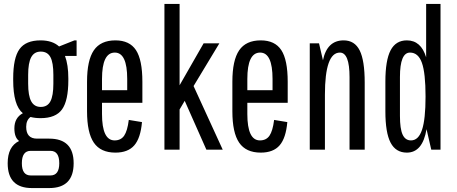

<svg xmlns="http://www.w3.org/2000/svg" viewBox="-20 -760 2320 975"><path d="M142 195Q19 195 19 69Q19 -16 77 -44Q53 -62 53 -108Q53 -162 96 -185Q47 -225 47 -353V-362Q47 -466 79 -510.5Q111 -555 186 -555Q246 -555 280 -524L358 -555H369V-476H310Q327 -431 327 -362V-353Q327 -249 295 -204.5Q263 -160 186 -160Q158 -160 135 -166Q113 -150 113 -116Q113 -56 168 -56H230Q354 -56 354 69Q354 195 230 195ZM251 -335V-380Q251 -442 236 -470Q221 -498 187 -498Q154 -498 138.5 -469.5Q123 -441 123 -380V-335Q123 -274 138.5 -245.5Q154 -217 187 -217Q221 -217 236 -245.5Q251 -274 251 -335ZM236 6H136Q91 6 91 69Q91 131 136 131H236Q281 131 281 69Q281 6 236 6Z M566 15Q491 15 456.5 -35.5Q422 -86 422 -195V-345Q422 -454 456.5 -504.5Q491 -555 566 -555Q638 -555 670.5 -505.5Q703 -456 703 -345V-238H498V-181Q498 -47 562 -47Q594 -47 610.5 -71Q627 -95 634 -151L701 -140Q694 -59 662 -22Q630 15 566 15ZM498 -302H626V-359Q626 -493 563 -493Q498 -493 498 -359Z M892 0H815V-740H892V-327L1014 -540H1094L963 -323L1111 0H1028L918 -248L892 -204Z M1304 15Q1229 15 1194.5 -35.5Q1160 -86 1160 -195V-345Q1160 -454 1194.5 -504.5Q1229 -555 1304 -555Q1376 -555 1408.5 -505.5Q1441 -456 1441 -345V-238H1236V-181Q1236 -47 1300 -47Q1332 -47 1348.5 -71Q1365 -95 1372 -151L1439 -140Q1432 -59 1400 -22Q1368 15 1304 15ZM1236 -302H1364V-359Q1364 -493 1301 -493Q1236 -493 1236 -359Z M1553 0V-540H1600L1620 -454Q1641 -555 1725 -555Q1781 -555 1806.5 -504Q1832 -453 1832 -341V0H1755V-368Q1755 -493 1706 -493Q1630 -493 1630 -279V0Z M2046 15Q1990 15 1963.5 -35.5Q1937 -86 1937 -195V-345Q1937 -454 1963.5 -504.5Q1990 -555 2046 -555Q2118 -555 2144 -469V-740H2217V0H2170L2146 -104Q2126 15 2046 15ZM2141 -270Q2141 -389 2122.5 -441Q2104 -493 2062 -493Q2011 -493 2011 -369V-171Q2011 -106 2024.5 -76.5Q2038 -47 2067 -47Q2105 -47 2123 -100.5Q2141 -154 2141 -270Z"/></svg>

Font: Pathway Gothic One
Style: Regular
Weight: 400
Version: Version 1.003; ttfautohint (v1.8.4.7-5d5b);gftools[0.9.26]